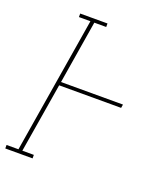

<svg xmlns="http://www.w3.org/2000/svg" viewBox="-172 -830 807 926"><g transform="rotate(20 231.5 -367.5)"><path d="M-37 0V-18H24L139 -717H80V-735H220V-717H159L106 -393H424L421 -375H103L44 -18H103V0Z"/></g></svg>

Font: Iosevka Curly Slab Thin
Style: Italic
Weight: 100
Italic angle: -9°
Monospace: yes
Designer: Belleve Invis
Foundry: Belleve Invis
Version: Version 22.1.2; ttfautohint (v1.8.4)